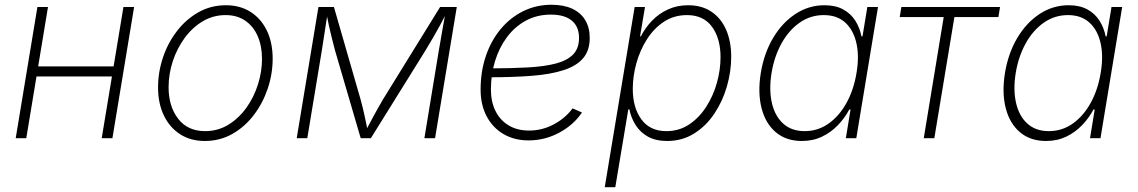

<svg xmlns="http://www.w3.org/2000/svg" viewBox="-20 -575 4735 799"><path d="M466.8 -298.8 460 -256.8H119.6L127 -298.8ZM179.7 -545.9 89.4 0H45.4L135.7 -545.9ZM538.1 -545.9 447.8 0H403.3L493.7 -545.9Z M832.5 11.7Q772.9 11.7 729.2 -16.6Q685.5 -44.9 661.6 -95.2Q637.7 -145.5 637.7 -210.9Q637.7 -274.4 658 -335.2Q678.2 -396 716.1 -445.3Q753.9 -494.6 805.7 -523.9Q857.4 -553.2 920.4 -553.2Q979.5 -553.2 1023.2 -525.1Q1066.9 -497.1 1090.8 -447Q1114.7 -397 1114.7 -330.6Q1114.7 -267.6 1094.2 -206.5Q1073.7 -145.5 1036.1 -96.2Q998.5 -46.9 946.8 -17.6Q895 11.7 832.5 11.7ZM833.5 -29.3Q887.2 -29.3 930.7 -56.2Q974.1 -83 1005.4 -126.7Q1036.6 -170.4 1053.5 -223.6Q1070.3 -276.9 1070.3 -329.6Q1070.3 -382.8 1052.7 -423.8Q1035.2 -464.8 1001.2 -488.5Q967.3 -512.2 918.9 -512.2Q867.2 -512.2 824 -486.6Q780.8 -460.9 748.8 -417.5Q716.8 -374 699.2 -320.6Q681.6 -267.1 681.6 -211.9Q681.6 -132.3 721.4 -80.8Q761.2 -29.3 833.5 -29.3Z M1214.8 0 1305.2 -545.9H1369.6L1481 -159.7Q1485.8 -141.6 1490 -124.5Q1494.1 -107.4 1497.6 -91.3Q1501 -75.2 1504.2 -59.8Q1507.3 -44.4 1510.3 -28.8H1501Q1509.8 -44.9 1517.8 -60.5Q1525.9 -76.2 1534.7 -92Q1543.5 -107.9 1553 -125Q1562.5 -142.1 1572.8 -159.7L1811.5 -545.9H1880.9L1790.5 0H1746.1L1806.2 -365.2Q1809.6 -384.3 1813 -404.1Q1816.4 -423.8 1819.8 -443.8Q1823.2 -463.9 1826.9 -483.6Q1830.6 -503.4 1834 -522.5H1838.9Q1824.7 -494.6 1811 -469.5Q1797.4 -444.3 1782.7 -419.2Q1768.1 -394 1751 -365.7L1523.4 0H1481L1374 -365.7Q1366.7 -394 1360.4 -418.9Q1354 -443.8 1348.6 -469Q1343.3 -494.1 1337.9 -522.5H1343.8Q1340.3 -502.4 1337.4 -482.9Q1334.5 -463.4 1331.5 -443.8Q1328.6 -424.3 1325.4 -404.5Q1322.3 -384.8 1319.3 -365.2L1258.8 0Z M2179.7 9.3Q2120.1 9.3 2075 -17.3Q2029.8 -43.9 2004.9 -91.6Q1980 -139.2 1980 -202.1Q1980 -277.8 2002 -342.3Q2023.9 -406.7 2064 -454.6Q2104 -502.4 2158 -528.8Q2211.9 -555.2 2275.4 -555.2Q2325.7 -555.2 2361.1 -538.8Q2396.5 -522.5 2415.3 -491.5Q2434.1 -460.4 2434.1 -417Q2434.1 -364.7 2406.5 -332.5Q2378.9 -300.3 2325.2 -283Q2271.5 -265.6 2193.1 -259.5Q2114.7 -253.4 2013.2 -253.4L2017.1 -290.5Q2107.4 -290.5 2177 -294.4Q2246.6 -298.3 2293.7 -310.8Q2340.8 -323.2 2365.2 -348.6Q2389.6 -374 2389.6 -417Q2389.6 -464.4 2359.4 -489.3Q2329.1 -514.2 2272.5 -514.2Q2214.4 -514.2 2168.2 -489Q2122.1 -463.9 2089.6 -420.2Q2057.1 -376.5 2040 -320.6Q2022.9 -264.6 2022.9 -202.6Q2022.9 -152.3 2041.7 -113.8Q2060.5 -75.2 2096.2 -53.5Q2131.8 -31.7 2181.6 -31.7Q2236.3 -31.7 2284.4 -57.4Q2332.5 -83 2362.8 -124L2401.9 -106.9Q2366.7 -54.7 2306.9 -22.7Q2247.1 9.3 2179.7 9.3Z M2496.6 204.1 2621.1 -545.9H2664.1L2643.6 -423.8H2647Q2665 -459.5 2693.6 -489Q2722.2 -518.6 2760 -535.9Q2797.9 -553.2 2843.8 -553.2Q2900.4 -553.2 2940.4 -526.4Q2980.5 -499.5 3001.7 -451.2Q3022.9 -402.8 3022.9 -338.9Q3022.9 -277.3 3004.9 -215.1Q2986.8 -152.8 2952.4 -101.6Q2918 -50.3 2868.4 -19.3Q2818.8 11.7 2756.3 11.7Q2709 11.7 2676.5 -6.3Q2644 -24.4 2625 -54.7Q2606 -85 2599.1 -120.1H2594.7L2540.5 204.1ZM2752.9 -29.3Q2806.2 -29.3 2847.9 -57.1Q2889.6 -85 2918.9 -130.6Q2948.2 -176.3 2963.4 -230.5Q2978.5 -284.7 2978.5 -337.4Q2978.5 -414.6 2943.1 -463.4Q2907.7 -512.2 2838.9 -512.2Q2785.2 -512.2 2743.4 -484.9Q2701.7 -457.5 2672.6 -412.1Q2643.6 -366.7 2628.4 -312.5Q2613.3 -258.3 2613.3 -204.6Q2613.3 -127 2649.2 -78.1Q2685.1 -29.3 2752.9 -29.3Z M3316.9 11.7Q3251.5 11.7 3208.5 -24.7Q3165.5 -61 3149.2 -125Q3132.8 -189 3146 -271.5Q3159.7 -354 3197.5 -417.5Q3235.4 -481 3290.5 -517.1Q3345.7 -553.2 3411.1 -553.2Q3457.5 -553.2 3489.3 -535.6Q3521 -518.1 3539.6 -488.5Q3558.1 -459 3564.9 -423.8H3569.3L3589.4 -545.9H3633.8L3543.5 0H3500L3519.5 -119.1H3514.2Q3495.6 -84 3467 -54.2Q3438.5 -24.4 3400.9 -6.3Q3363.3 11.7 3316.9 11.7ZM3328.6 -29.3Q3383.8 -29.3 3428.5 -61Q3473.1 -92.8 3503.2 -147.7Q3533.2 -202.6 3544.4 -272Q3556.2 -341.3 3543.9 -395.5Q3531.7 -449.7 3497.6 -481Q3463.4 -512.2 3408.2 -512.2Q3352.5 -512.2 3307.4 -480.5Q3262.2 -448.7 3232.2 -394.3Q3202.1 -339.8 3190.9 -272Q3179.7 -203.6 3191.7 -148.7Q3203.6 -93.8 3238.3 -61.5Q3272.9 -29.3 3328.6 -29.3Z M3824.2 0 3907.2 -503.9H3724.1L3731 -545.9H4141.6L4134.8 -503.9H3951.7L3868.2 0Z M4333 11.7Q4267.6 11.7 4224.6 -24.7Q4181.6 -61 4165.3 -125Q4148.9 -189 4162.1 -271.5Q4175.8 -354 4213.6 -417.5Q4251.5 -481 4306.6 -517.1Q4361.8 -553.2 4427.2 -553.2Q4473.6 -553.2 4505.4 -535.6Q4537.1 -518.1 4555.7 -488.5Q4574.2 -459 4581.1 -423.8H4585.4L4605.5 -545.9H4649.9L4559.6 0H4516.1L4535.6 -119.1H4530.3Q4511.7 -84 4483.2 -54.2Q4454.6 -24.4 4417 -6.3Q4379.4 11.7 4333 11.7ZM4344.7 -29.3Q4399.9 -29.3 4444.6 -61Q4489.3 -92.8 4519.3 -147.7Q4549.3 -202.6 4560.5 -272Q4572.3 -341.3 4560.1 -395.5Q4547.9 -449.7 4513.7 -481Q4479.5 -512.2 4424.3 -512.2Q4368.7 -512.2 4323.5 -480.5Q4278.3 -448.7 4248.3 -394.3Q4218.3 -339.8 4207 -272Q4195.8 -203.6 4207.8 -148.7Q4219.7 -93.8 4254.4 -61.5Q4289.1 -29.3 4344.7 -29.3Z"/></svg>

Font: Inter ExtraLight
Style: Italic
Weight: 250
Italic angle: -9.3988°
Designer: Rasmus Andersson
Foundry: rsms
Version: Version 4.001;git-66647c0bb